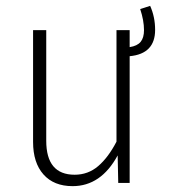

<svg xmlns="http://www.w3.org/2000/svg" viewBox="-20 -625 577 656"><path d="M423 -433V0H384L382 -94Q325 11 228 11Q164 11 128.5 -29Q93 -69 93 -140V-522H138V-144Q138 -28 235 -28Q281 -28 315.5 -57.5Q350 -87 378 -141V-522H423V-464Q449 -468 460.5 -482Q472 -496 472 -522Q472 -555 459 -594L493 -605Q510 -567 510 -523Q510 -441 423 -433Z"/></svg>

Font: Fira Sans Condensed ExtraLight
Style: Regular
Weight: 275
Width: 3
Designer: Carrois Corporate & Edenspiekermann AG
Foundry: Carrois Corporate GbR & Edenspiekermann AG
Version: Version 4.203